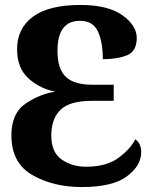

<svg xmlns="http://www.w3.org/2000/svg" viewBox="-20 -744 626 775"><path d="M310 11Q434 11 492 -32Q550 -75 550 -130Q550 -165 526 -182Q508 -144 459 -107.5Q410 -71 328 -71Q270 -71 228.5 -100.5Q187 -130 187 -197Q187 -264 224 -300.5Q261 -337 351 -337H439V-402H353Q279 -402 245.5 -434Q212 -466 212 -539Q212 -660 303 -660Q355 -660 375 -617.5Q395 -575 395 -505Q454 -505 493 -521Q532 -537 532 -591Q532 -641 474 -682.5Q416 -724 304 -724Q178 -724 113.5 -677Q49 -630 49 -545Q49 -468 96 -426.5Q143 -385 204 -374Q144 -366 85 -327Q26 -288 26 -198Q26 -86 110.5 -37.5Q195 11 310 11Z"/></svg>

Font: Noto Serif SemiCondensed Extra
Style: Regular
Weight: 800
Width: 4
Designer: Monotype Design Team
Foundry: Monotype Imaging Inc.
Version: Version 1.002